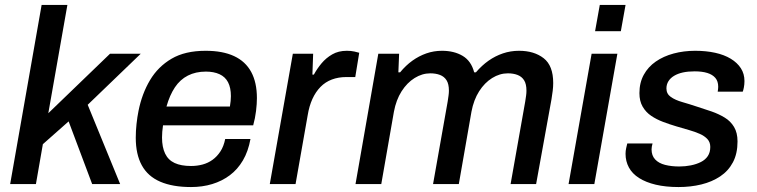

<svg xmlns="http://www.w3.org/2000/svg" viewBox="-20 -743 3056 775"><path d="M21 0 148 -723H252L175 -286L424 -526H548L334 -320L465 0H352L257 -253L153 -161L125 0Z M751 12Q677 12 627 -9.5Q577 -31 552.5 -75.5Q528 -120 528 -187Q528 -214 531 -242Q534 -270 539 -295Q553 -365 585.5 -419.5Q618 -474 672.5 -506Q727 -538 810 -538Q879 -538 925 -516.5Q971 -495 994 -452.5Q1017 -410 1017 -347Q1017 -324 1013.5 -295Q1010 -266 1002 -237H638Q636 -223 635 -211.5Q634 -200 634 -188Q634 -149 646.5 -123Q659 -97 685 -85Q711 -73 751 -73Q776 -73 798 -79Q820 -85 838 -98Q856 -111 869.5 -131.5Q883 -152 889 -182H991Q982 -132 960.5 -95.5Q939 -59 907.5 -35.5Q876 -12 836.5 0Q797 12 751 12ZM652 -313H908Q910 -325 911 -335.5Q912 -346 912 -355Q912 -389 900.5 -411Q889 -433 866 -443.5Q843 -454 811 -454Q770 -454 738.5 -438Q707 -422 686 -390.5Q665 -359 652 -313Z M1069 0 1162 -526H1244L1241 -442H1247Q1260 -466 1278 -487.5Q1296 -509 1321 -523.5Q1346 -538 1380 -538Q1397 -538 1410.5 -535Q1424 -532 1430 -530L1414 -432H1378Q1346 -432 1319.5 -422Q1293 -412 1273.5 -392Q1254 -372 1241 -343.5Q1228 -315 1222 -278L1173 0Z M1415 0 1507 -526H1591L1588 -451H1595Q1618 -479 1644.5 -498Q1671 -517 1701 -527.5Q1731 -538 1764 -538Q1813 -538 1847.5 -517.5Q1882 -497 1894 -451H1901Q1925 -479 1952 -498Q1979 -517 2010 -527.5Q2041 -538 2075 -538Q2136 -538 2174.5 -508Q2213 -478 2213 -408Q2213 -393 2211 -376.5Q2209 -360 2206 -342L2144 0H2041L2100 -333Q2102 -346 2103.5 -356.5Q2105 -367 2105 -377Q2105 -404 2095.5 -419Q2086 -434 2069 -440.5Q2052 -447 2030 -447Q1997 -447 1966.5 -428Q1936 -409 1914 -374.5Q1892 -340 1883 -292L1832 0H1728L1787 -333Q1789 -346 1790.5 -357Q1792 -368 1792 -377Q1792 -404 1782.5 -419Q1773 -434 1756 -440.5Q1739 -447 1717 -447Q1684 -447 1653.5 -428Q1623 -409 1601 -374.5Q1579 -340 1570 -292L1519 0Z M2382 -617 2401 -723H2505L2486 -617ZM2275 0 2368 -526H2472L2379 0Z M2719 12Q2667 12 2627 2.5Q2587 -7 2559.5 -24.5Q2532 -42 2518.5 -67Q2505 -92 2505 -122Q2505 -134 2507.5 -145Q2510 -156 2512 -164H2614Q2612 -158 2611 -151Q2610 -144 2610 -140Q2610 -115 2624.5 -99.5Q2639 -84 2664.5 -77.5Q2690 -71 2722 -71Q2746 -71 2768.5 -75.5Q2791 -80 2809 -89Q2827 -98 2837 -113Q2847 -128 2847 -150Q2847 -169 2835.5 -181.5Q2824 -194 2805 -202.5Q2786 -211 2761.5 -218Q2737 -225 2710 -233Q2683 -241 2656.5 -251Q2630 -261 2608.5 -275.5Q2587 -290 2574 -312.5Q2561 -335 2561 -367Q2561 -409 2578.5 -441Q2596 -473 2627 -494.5Q2658 -516 2699 -527Q2740 -538 2786 -538Q2830 -538 2866.5 -530Q2903 -522 2929.5 -506Q2956 -490 2970.5 -467.5Q2985 -445 2985 -416Q2985 -402 2982.5 -389.5Q2980 -377 2978 -373H2877Q2878 -379 2878.5 -384Q2879 -389 2879 -393Q2879 -415 2867.5 -428.5Q2856 -442 2835 -448.5Q2814 -455 2784 -455Q2757 -455 2736.5 -450.5Q2716 -446 2701 -437Q2686 -428 2678 -415Q2670 -402 2670 -386Q2670 -364 2688 -351.5Q2706 -339 2734 -331Q2762 -323 2795 -312Q2824 -303 2852.5 -293Q2881 -283 2905 -268.5Q2929 -254 2943 -230.5Q2957 -207 2957 -172Q2957 -123 2938.5 -88Q2920 -53 2887 -31Q2854 -9 2811 1.5Q2768 12 2719 12Z"/></svg>

Font: Archivo SemiBold Medium
Style: Italic
Weight: 500
Italic angle: -10°
Version: Version 2.001